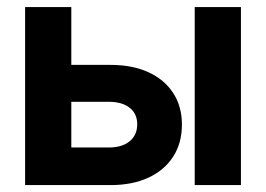

<svg xmlns="http://www.w3.org/2000/svg" viewBox="-20 -536 770 556"><path d="M143.1 -348.1H299.8Q363.3 -348.1 409.7 -326.9Q456.1 -305.7 481.4 -266.8Q506.8 -228 506.8 -175.3Q506.8 -121.6 481.4 -82.3Q456.1 -43 409.7 -21.5Q363.3 0 299.8 0H52.7V-515.6H186.5V-108.9H295.4Q333.5 -108.9 355.5 -127Q377.4 -145 377.4 -176.3Q377.4 -206.5 355.5 -223.9Q333.5 -241.2 295.4 -241.2H143.1ZM543.9 0V-515.6H677.7V0Z"/></svg>

Font: Inter Cardless Display
Style: Bold
Weight: 700
Designer: Rasmus Andersson
Foundry: rsms
Version: Version 4.001;git-9221beed3